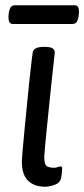

<svg xmlns="http://www.w3.org/2000/svg" viewBox="-20 -703 320 729"><path d="M150 -525Q171 -525 179.5 -519.5Q188 -514 188 -503Q188 -503 185 -476.5Q182 -450 177.5 -407.5Q173 -365 168 -316.5Q163 -268 158.5 -223Q154 -178 151 -146Q148 -114 148 -107Q148 -76 159.5 -71Q171 -66 183 -66Q192 -66 199 -68.5Q206 -71 210 -71Q216 -71 216 -64Q216 -63 215.5 -53.5Q215 -44 212 -27Q208 -8 187 -1Q166 6 152 6Q110 6 86.5 -17Q63 -40 63 -89Q63 -99 66 -133Q69 -167 73.5 -214Q78 -261 83 -311.5Q88 -362 92.5 -405.5Q97 -449 100.5 -476Q104 -503 104 -503Q107 -525 146 -525ZM263 -683Q273 -683 276.5 -676Q280 -669 280 -657Q280 -652 278.5 -641Q277 -630 272 -621Q267 -612 255 -612H29Q19 -612 15.5 -619.5Q12 -627 12 -639Q12 -644 13.5 -655Q15 -666 20 -674.5Q25 -683 37 -683Z"/></svg>

Font: Asap VF Beta
Style: Italic
Weight: 400
Italic angle: -6°
Designer: Pablo Cosgaya
Foundry: Pablo Cosgaya
Version: Version 1.007